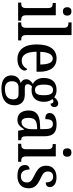

<svg xmlns="http://www.w3.org/2000/svg" viewBox="827 -1627 1038 2732"><g transform="rotate(90 1346.0 -261.0)"><path d="M142 -637C175 -637 202 -654 202 -698C202 -743 175 -759 142 -759C108 -759 83 -743 83 -698C83 -654 108 -637 142 -637ZM17 0H274V-44H263C224 -44 197 -55 197 -117V-536H22V-492H31C69 -492 95 -481 95 -423V-113C95 -54 67 -44 28 -44H17Z M299 0H555V-44H545C506 -44 479 -55 479 -117V-760H299V-716H310C342 -716 376 -707 376 -650V-117C376 -55 349 -44 310 -44H299Z M821 10C934 10 984 -50 984 -94C984 -112 973 -124 961 -129C940 -87 902 -51 843 -51C762 -51 718 -116 716 -262H1001V-305C1001 -463 930 -547 812 -547C685 -547 612 -452 612 -264C612 -90 686 10 821 10ZM898 -315H718C721 -429 754 -493 814 -493C874 -493 897 -422 898 -315Z M1241 238C1402 238 1478 166 1478 51C1478 -31 1434 -95 1326 -95H1232C1196 -95 1178 -107 1178 -136C1178 -164 1195 -185 1212 -197C1224 -193 1248 -191 1262 -191C1375 -191 1429 -264 1429 -366C1429 -426 1411 -461 1389 -488C1399 -496 1409 -502 1424 -502C1442 -502 1454 -484 1454 -462C1489 -462 1504 -488 1504 -517C1504 -546 1486 -570 1451 -570C1410 -570 1382 -534 1363 -514C1340 -533 1305 -547 1262 -547C1145 -547 1089 -477 1089 -362C1089 -292 1123 -234 1174 -210C1135 -185 1108 -156 1108 -115C1108 -71 1137 -48 1163 -36C1104 -24 1053 18 1053 95C1053 185 1115 238 1241 238ZM1260 -240C1205 -240 1184 -282 1184 -364C1184 -451 1205 -497 1259 -497C1315 -497 1335 -453 1335 -365C1335 -281 1316 -240 1260 -240ZM1243 188C1168 188 1136 147 1136 89C1136 14 1181 -6 1223 -6H1314C1366 -6 1394 14 1394 71C1394 137 1356 188 1243 188Z M1684 10C1755 10 1781 -27 1818 -83H1825L1840 0H1975V-44H1972C1933 -44 1919 -60 1919 -116V-374C1919 -500 1863 -547 1752 -547C1657 -547 1588 -514 1588 -449C1588 -406 1617 -386 1675 -386C1675 -451 1688 -495 1745 -495C1805 -495 1817 -447 1817 -373V-314L1746 -311C1616 -306 1552 -257 1552 -151C1552 -41 1610 10 1684 10ZM1718 -48C1676 -48 1657 -85 1657 -145C1657 -223 1685 -263 1770 -268L1818 -271V-191C1818 -108 1778 -48 1718 -48Z M2150 -637C2183 -637 2210 -654 2210 -698C2210 -743 2183 -759 2150 -759C2116 -759 2091 -743 2091 -698C2091 -654 2116 -637 2150 -637ZM2025 0H2282V-44H2271C2232 -44 2205 -55 2205 -117V-536H2030V-492H2039C2077 -492 2103 -481 2103 -423V-113C2103 -54 2075 -44 2036 -44H2025Z M2484 10C2594 10 2659 -49 2659 -148C2659 -235 2614 -275 2525 -316C2448 -352 2420 -372 2420 -423C2420 -468 2445 -498 2495 -498C2546 -498 2576 -461 2576 -393C2619 -393 2642 -415 2642 -452C2642 -502 2598 -546 2504 -546C2405 -546 2338 -495 2338 -401C2338 -314 2380 -278 2476 -231C2551 -194 2576 -173 2576 -125C2576 -72 2547 -39 2487 -39C2422 -39 2392 -90 2392 -163C2360 -163 2328 -146 2328 -96C2328 -27 2383 10 2484 10Z"/></g></svg>

Font: Noto Serif Myanmar Condensed Medium
Style: Regular
Weight: 500
Width: 3
Designer: Ben Mitchell and the Monotype Design Team
Foundry: Monotype Imaging Inc.
Version: Version 2.106